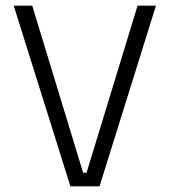

<svg xmlns="http://www.w3.org/2000/svg" viewBox="-20 -659 600 679"><path d="M332 0H229L28.5 -639H94L274 -48H286L466.5 -639H531.5Z"/></svg>

Font: Anek Kannada Light
Style: Regular
Weight: 300
Designer: Vaishnavi Murthy, Maithili Shingre (Kannada) & Yesha Goshar (Latin)
Foundry: Ek Type
Version: Version 1.003